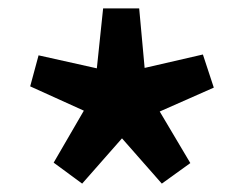

<svg xmlns="http://www.w3.org/2000/svg" viewBox="-20 -847 586 458"><path d="M52 -641 180 -583 108 -459 176 -409 271 -517 366 -409 434 -458 361 -581 490 -638 464 -717 325 -685 312 -827H226L211 -684L72 -715Z"/></svg>

Font: GenEiGothic-pro-Regular
Style: Bold
Weight: 700
Designer: Ryoko NISHIZUKA (kana & ideographs); Paul D. Hunt (Latin, Greek & Cyrillic); Wenlong ZHANG (bopomofo); Sandoll Communica
Foundry: Adobe Systems Incorporated; o_tamon
Version: Version 1.000.140830